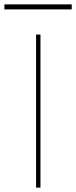

<svg xmlns="http://www.w3.org/2000/svg" viewBox="-88 -858 348 878"><path d="M77 0V-700H97V0ZM-68 -815V-838H240V-815Z"/></svg>

Font: DM Sans 11pt Thin
Style: Regular
Weight: 250
Version: Version 4.004;gftools[0.9.30]